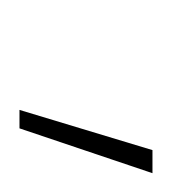

<svg xmlns="http://www.w3.org/2000/svg" viewBox="-9 -773 181 203"><g transform="rotate(90 81.5 -671.5)"><path d="M96.2 -601.6 138.7 -742.2H163.1L115.7 -601.6Z"/></g></svg>

Font: Inter 24pt Thin
Style: Italic
Weight: 250
Italic angle: -9.3988°
Version: Version 4.001;git-66647c0bb